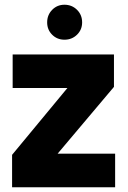

<svg xmlns="http://www.w3.org/2000/svg" viewBox="-20 -787 536 807"><path d="M459 -558.1V-421.9L222.2 -141.1H463.9V0H30.8V-136.2L263.2 -417H33.2V-558.1ZM251 -620.1Q220.2 -620.1 199.2 -641.1Q178.2 -662.1 178.2 -692.9Q178.2 -724.1 199.2 -745.6Q220.2 -767.1 251 -767.1Q282.2 -767.1 303.7 -745.8Q325.2 -724.6 325.2 -692.9Q325.2 -662.1 303.7 -641.1Q282.2 -620.1 251 -620.1Z"/></svg>

Font: SVN-Poppins
Style: Bold
Weight: 700
Designer: Ninad Kale (Devanagari), Jonny Pinhorn (Latin)
Foundry: Indian Type Foundry
Version: Version 3.200;PS 1.000;hotconv 16.6.54;makeotf.lib2.5.65590